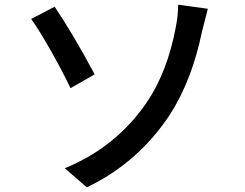

<svg xmlns="http://www.w3.org/2000/svg" viewBox="-20 -760 1040 815"><path d="M348.6 35.2 254.9 -45.9Q472.7 -134.8 603.5 -326.2Q690.4 -455.1 725.6 -641.6Q736.3 -695.3 736.3 -740.2L862.3 -722.7Q843.8 -653.3 837.9 -627.9Q794.9 -418.9 701.2 -273.4Q566.4 -69.3 348.6 35.2ZM112.3 -679.7 211.9 -731.4Q287.1 -621.1 381.8 -444.3L279.3 -385.7Q249 -450.2 198.7 -539.6Q148.4 -628.9 112.3 -679.7Z"/></svg>

Font: GenEi Gothic M SemiBold
Style: Regular
Weight: 500
Designer: o_tamon (Modified); [Source Han Sans]
Ryoko NISHIZUKA  (kana & ideographs); Paul D. Hunt (Latin, Greek & Cyrillic); Wenl
Version: Version 1.1a;Original Version 1.004